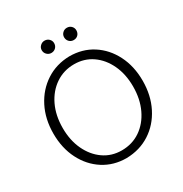

<svg xmlns="http://www.w3.org/2000/svg" viewBox="-196 -1003 1113 1167"><g transform="rotate(-30 360.5 -420.0)"><path d="M357 14Q267 14 196.5 -31Q126 -76 85.5 -155.5Q45 -235 45 -337Q45 -439 86 -519.5Q127 -600 199 -647Q271 -694 363 -696Q454 -696 524.5 -651Q595 -606 635.5 -526.5Q676 -447 676 -345Q676 -243 635 -162Q594 -81 522 -34.5Q450 12 357 14ZM355 -41Q429 -41 486 -80Q543 -119 575.5 -187.5Q608 -256 608 -344Q608 -430 576.5 -497Q545 -564 490 -602Q435 -640 364 -640Q291 -640 233.5 -601Q176 -562 143.5 -494Q111 -426 111 -338Q111 -252 142.5 -185Q174 -118 229 -79.5Q284 -41 355 -41ZM280 -768Q299 -768 311.5 -780.5Q324 -793 324 -812Q324 -829 311.5 -841.5Q299 -854 280 -854Q263 -854 250 -841.5Q237 -829 237 -812Q237 -793 250 -780.5Q263 -768 280 -768ZM437 -768Q456 -768 468 -780.5Q480 -793 480 -812Q480 -829 468 -841.5Q456 -854 437 -854Q419 -854 406.5 -841.5Q394 -829 394 -812Q394 -793 406.5 -780.5Q419 -768 437 -768Z"/></g></svg>

Font: Catamaran Light
Style: Regular
Weight: 300
Designer: Pria Ravichandran
Version: Version 2.000